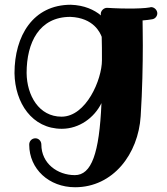

<svg xmlns="http://www.w3.org/2000/svg" viewBox="-20 -529 701 808"><path d="M409 -275C409 -195 343 -38 239 -38C144 -38 93 -127 92 -222C92 -350 145 -458 276 -458C375 -454 402 -390 408 -374C409 -345 409 -312 409 -275ZM642 -473C642 -486 630 -499 616 -499C615 -499 613 -499 612 -498C590 -494 555 -493 522 -493C476 -493 432 -496 431 -496C431 -496 430 -496 430 -496C417 -496 404 -484 404 -470C404 -469 404 -469 404 -469L405 -464C376 -488 335 -507 278 -509C119 -509 41 -378 41 -221C43 -96 115 13 240 13C314 13 377 -34 407 -95C398 117 365 208 295 208C222 208 154 159 154 79C154 65 143 53 129 53C114 53 103 65 103 79C103 79 103 79 103 80C103 182 186 259 296 259C456 259 562 119 572 -40C579 -149 581 -258 581 -338C581 -386 580 -423 580 -443C595 -444 609 -446 621 -448C633 -450 642 -461 642 -473Z"/></svg>

Font: Ribeye
Style: Regular
Weight: 400
Designer: Astigmatic (AOETI)
Foundry: Astigmatic (AOETI)
Version: Version 1.000